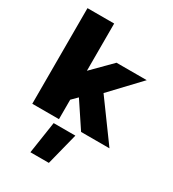

<svg xmlns="http://www.w3.org/2000/svg" viewBox="-220 -792 1054 1172"><g transform="rotate(30 307.0 -206.0)"><path d="M45 -674H233V-341L365 -474H578L389 -274L589 0H389L272 -176L233 -137V0H45ZM217 37H370L313 262H183Z"/></g></svg>

Font: Kanit Bold
Style: Regular
Weight: 700
Designer: Katatrad Team
Foundry: CadsonDemak
Version: Version 1.000